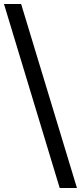

<svg xmlns="http://www.w3.org/2000/svg" viewBox="-20 -828 408 968"><path d="M281 120 0 -808H86.5L368 120Z"/></svg>

Font: Encode Sans Expanded Expanded
Style: Regular
Weight: 400
Width: 7
Designer: Multiple Designers
Foundry: Impallari Type
Version: Version 3.000; ttfautohint (v1.8.3) -l 8 -r 50 -G 200 -x 14 